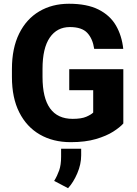

<svg xmlns="http://www.w3.org/2000/svg" viewBox="-20 -741 722 1014"><path d="M631.3 -375.5V-88.9Q613.8 -68.8 577.9 -45.9Q542 -22.9 486.3 -6.6Q430.7 9.8 353.5 9.8Q260.3 9.8 190.4 -30.5Q120.6 -70.8 81.8 -147.5Q43 -224.1 43 -334.5V-376.5Q43 -486.3 81.1 -563.5Q119.1 -640.6 187.3 -680.9Q255.4 -721.2 344.2 -721.2Q439.5 -721.2 500.2 -690.7Q561 -660.2 592.3 -606.4Q623.5 -552.7 630.9 -482.9H477.5Q469.7 -536.6 440.9 -567.4Q412.1 -598.1 349.1 -598.1Q281.2 -598.1 242.9 -542.5Q204.6 -486.8 204.6 -377.4V-334.5Q204.6 -113.3 363.8 -113.3Q410.2 -113.3 435.8 -124.5Q461.4 -135.7 472.2 -146.5V-264.6H345.7V-375.5ZM408.7 44.4V79.1Q408.7 126.5 388.2 174.3Q367.7 222.2 339.4 252.9L266.1 214.4Q282.2 188 292.5 158.9Q302.7 129.9 302.7 86.9V44.4Z"/></svg>

Font: Vazirmatn RD UI ExtraBold
Style: Regular
Weight: 800
Designer: Saber Rastikerdar
Foundry: Saber Rastikerdar
Version: Version 33.003